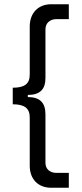

<svg xmlns="http://www.w3.org/2000/svg" viewBox="-20 -740 384 904"><path d="M221 144H304V74H246C215 74 194 56 194 27V-202C194 -257 167 -283 111 -283V-293C168 -293 194 -319 194 -373V-602C194 -631 215 -650 246 -650H304V-720H221C160 -720 120 -679 120 -615V-389C120 -346 97 -327 40 -327V-249C96 -249 120 -230 120 -187V40C120 104 160 144 221 144Z"/></svg>

Font: Fixel Display Regular
Style: Regular
Weight: 400
Designer: AlfaBravo + MacPaw
Foundry: Kyrylo Tkachov, Marchela Mozhyna, Serhii Makarenko, Maria Weinstein, Zakhar Kryvoshyya
Version: Version 1.211